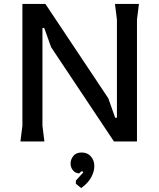

<svg xmlns="http://www.w3.org/2000/svg" viewBox="-20 -720 811 977"><path d="M84 0 94 -80V-700H211L531 -220L566 -121H575V-620L565 -700H687L677 -620V0H560L240 -480L205 -578H196V-80L206 0ZM393 237 366 215V199L404 157L397 150L383 162Q364 162 351.5 147Q339 132 339 112Q339 92 353 74Q367 56 395 56Q425 56 442.5 76Q460 96 460 126Q460 153 444 182.5Q428 212 393 237Z"/></svg>

Font: AR One Sans Medium
Style: Regular
Weight: 500
Designer: Niteesh Yadav
Foundry: Niteesh Yadav
Version: Version 1.001;gftools[0.9.33]